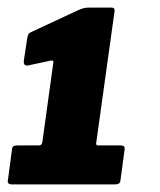

<svg xmlns="http://www.w3.org/2000/svg" viewBox="-35 -867 422 507"><path d="M284 -483Q296 -483 294 -472L283 -390Q282 -380 269 -380H-3Q-17 -380 -14 -392L-3 -475Q-2 -483 10 -483H68Q76 -483 77 -493L106 -703Q107 -708 99 -707L43 -695Q26 -690 28 -707L37 -767Q39 -775 40.5 -777.5Q42 -780 49 -783L169 -839Q180 -844 186.5 -845.5Q193 -847 202 -847H259Q270 -847 267 -834L219 -489Q218 -483 224 -483H284Z"/></svg>

Font: Libre Franklin Black
Style: Italic
Weight: 900
Italic angle: -8°
Designer: Pablo Impallari, Rodrigo Fuenzalida, Nhung Nguyen
Foundry: Impallari Type
Version: Version 3.000